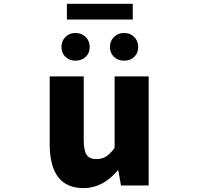

<svg xmlns="http://www.w3.org/2000/svg" viewBox="-20 -968 1040 1002"><path d="M416 13.7Q239.3 13.7 239.3 -216.8V-569.3H417V-239.3Q417 -181.6 432.1 -159.7Q447.3 -137.7 482.4 -137.7Q511.7 -137.7 533.2 -150.9Q554.7 -164.1 578.1 -196.3V-569.3H755.9V0H611.3L597.7 -78.1H593.8Q516.6 13.7 416 13.7ZM427.2 -671.4Q406.2 -651.4 374 -651.4Q341.8 -651.4 321.3 -671.4Q300.8 -691.4 300.8 -722.7Q300.8 -753.9 321.3 -774.9Q341.8 -795.9 374 -795.9Q406.2 -795.9 427.2 -774.9Q448.2 -753.9 448.2 -722.7Q448.2 -691.4 427.2 -671.4ZM329.1 -866.2V-948.2H672.9V-866.2ZM680.7 -671.4Q660.2 -651.4 627.9 -651.4Q595.7 -651.4 574.7 -671.4Q553.7 -691.4 553.7 -722.7Q553.7 -753.9 574.7 -774.9Q595.7 -795.9 627.9 -795.9Q660.2 -795.9 680.7 -774.9Q701.2 -753.9 701.2 -722.7Q701.2 -691.4 680.7 -671.4Z"/></svg>

Font: GenEi Gothic M Heavy
Style: Regular
Weight: 800
Designer: o_tamon (Modified); [Source Han Sans]
Ryoko NISHIZUKA  (kana & ideographs); Paul D. Hunt (Latin, Greek & Cyrillic); Wenl
Version: Version 1.1a;Original Version 1.004